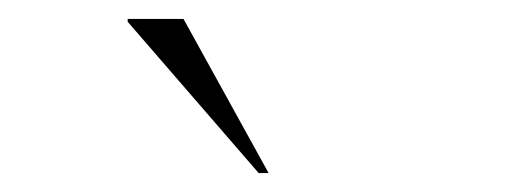

<svg xmlns="http://www.w3.org/2000/svg" viewBox="-20 -752 540 203"><path d="M264 -569H253.5L115 -729V-732H174Z"/></svg>

Font: Newsreader Display ExtraLight
Style: Regular
Weight: 275
Designer: Hugues Gentile
Foundry: Production Type
Version: Version 1.001